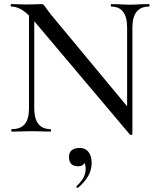

<svg xmlns="http://www.w3.org/2000/svg" viewBox="-20 -645 769 941"><path d="M603 -509.8Q603 -612.8 524.9 -612.8Q522.9 -612.8 522.9 -618.9Q522.9 -625 524.9 -625L564.9 -624Q594.7 -622.1 615.5 -622.1Q636.2 -622.1 668 -624L710 -625Q712.9 -625 712.9 -618.9Q712.9 -612.8 710 -612.8Q628.9 -612.8 628.9 -509.8V13.2Q628.9 15.1 624 16.1Q619.1 17.1 617.2 15.1L147.9 -541V-115.2Q147.9 -12.2 227.1 -12.2Q230 -12.2 230 -6.1Q230 0 227.1 0Q201.2 0 187 -1L136.2 -2L82 -1Q66.9 0 38.1 0Q35.2 0 35.2 -6.1Q35.2 -12.2 38.1 -12.2Q81.1 -12.2 101.6 -37.1Q122.1 -62 122.1 -115.2V-568.8Q78.1 -612.8 35.2 -612.8Q32.2 -612.8 32.2 -618.9Q32.2 -625 35.2 -625L74.2 -624Q86.4 -623 107.9 -623L159.2 -624Q168.9 -625 179.4 -625Q189.9 -625 194.1 -621.1Q198.2 -617.2 206.1 -605L230 -573.2L603 -124ZM363.3 169.9Q318.4 169.9 318.1 125Q317.9 80.1 372.1 80.1Q397.9 80.1 413.6 99.6Q429.2 119.1 429.2 154.3Q429.2 219.2 362.8 274.9L360.8 275.9Q356.9 275.9 355 272.5Q353 269 355 267.1Q399.9 227.1 399.9 184.1Q399.9 165 394 153.8Q385.7 169.9 363.3 169.9Z"/></svg>

Font: Cormorant-Medium
Style: Regular
Weight: 500
Designer: Christian Thalmann (Catharsis Fonts)
Version: Version 3.000